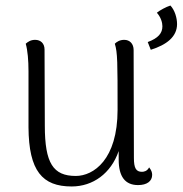

<svg xmlns="http://www.w3.org/2000/svg" viewBox="-20 -661 660 694"><path d="M596 -641C580 -636 558 -624 547 -615C562 -598 567 -579 567 -566C567 -541 552 -523 514 -509L525 -481C582 -499 620 -528 620 -574C620 -596 612 -624 596 -641ZM493 -40C472 -40 464 -53 464 -90L463 -480C463 -503 449 -517 429 -517C412 -517 401 -509 395 -503C405 -471 405 -436 405 -264C405 -84 318 -25 254 -25C172 -25 142 -71 142 -207L141 -482C141 -504 127 -517 107 -517C91 -517 81 -510 73 -503C80 -479 83 -442 83 -404V-201C84 -43 133 13 239 13C316 13 381 -34 409 -115V-84C409 -23 432 8 479 8C511 8 530 -6 530 -29C530 -38 527 -46 519 -56C512 -42 500 -40 493 -40Z"/></svg>

Font: Arima Koshi Light
Style: Regular
Weight: 300
Designer: Joana Correia and Natanael Gama
Foundry: NDISCOVER
Version: Version 1.019;PS 001.019;hotconv 1.0.88;makeotf.lib2.5.64775